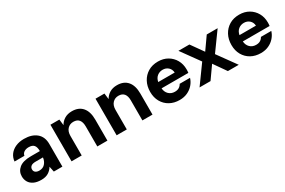

<svg xmlns="http://www.w3.org/2000/svg" viewBox="79 -1397 3398 2290"><g transform="rotate(-30 1778.0 -252.0)"><path d="M236 12Q173 12 132 -8.5Q91 -29 71.5 -63.5Q52 -98 52 -140Q52 -208 104.5 -251.5Q157 -295 267 -295H390Q390 -350 368.5 -376Q347 -402 296 -402Q259 -402 233.5 -386Q208 -370 202 -338H66Q71 -392 101.5 -432Q132 -472 182.5 -494Q233 -516 297 -516Q404 -516 467 -463.5Q530 -411 530 -312V0H412L396 -76Q374 -37 335 -12.5Q296 12 236 12ZM270 -96Q320 -96 349 -129Q378 -162 384 -210V-211H283Q239 -211 219 -194.5Q199 -178 199 -152Q199 -124 219 -110Q239 -96 270 -96Z M656 0V-504H779L789 -422Q812 -464 854.5 -490Q897 -516 957 -516Q1050 -516 1100 -457.5Q1150 -399 1150 -290V0H1011V-277Q1011 -335 986 -366.5Q961 -398 909 -398Q860 -398 828 -364Q796 -330 796 -269V0Z M1277 0V-504H1400L1410 -422Q1433 -464 1475.5 -490Q1518 -516 1578 -516Q1671 -516 1721 -457.5Q1771 -399 1771 -290V0H1632V-277Q1632 -335 1607 -366.5Q1582 -398 1530 -398Q1481 -398 1449 -364Q1417 -330 1417 -269V0Z M2141 12Q2065 12 2006.5 -20.5Q1948 -53 1915 -111.5Q1882 -170 1882 -247Q1882 -325 1914.5 -385.5Q1947 -446 2005 -481Q2063 -516 2142 -516Q2216 -516 2272.5 -483Q2329 -450 2361 -393.5Q2393 -337 2393 -265Q2393 -255 2392.5 -243Q2392 -231 2390 -217H2021Q2025 -165 2057.5 -133.5Q2090 -102 2140 -102Q2176 -102 2199.5 -117Q2223 -132 2235 -156H2378Q2364 -109 2330.5 -70.5Q2297 -32 2249 -10Q2201 12 2141 12ZM2142 -403Q2099 -403 2066.5 -377.5Q2034 -352 2024 -302H2251Q2248 -348 2217.5 -375.5Q2187 -403 2142 -403Z M2419 0 2601 -252 2419 -504H2570L2690 -335L2809 -504H2959L2777 -252L2959 0H2809L2690 -170L2570 0Z M3260 12Q3184 12 3125.5 -20.5Q3067 -53 3034 -111.5Q3001 -170 3001 -247Q3001 -325 3033.5 -385.5Q3066 -446 3124 -481Q3182 -516 3261 -516Q3335 -516 3391.5 -483Q3448 -450 3480 -393.5Q3512 -337 3512 -265Q3512 -255 3511.5 -243Q3511 -231 3509 -217H3140Q3144 -165 3176.5 -133.5Q3209 -102 3259 -102Q3295 -102 3318.5 -117Q3342 -132 3354 -156H3497Q3483 -109 3449.5 -70.5Q3416 -32 3368 -10Q3320 12 3260 12ZM3261 -403Q3218 -403 3185.5 -377.5Q3153 -352 3143 -302H3370Q3367 -348 3336.5 -375.5Q3306 -403 3261 -403Z"/></g></svg>

Font: DM Sans ExtraBold
Style: Regular
Weight: 800
Designer: Colophon Foundry, Jonny Pinhorn
Foundry: Colophon Foundry
Version: Version 4.004; ttfautohint (v1.8.4.7-5d5b)